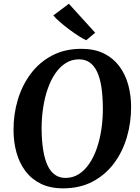

<svg xmlns="http://www.w3.org/2000/svg" viewBox="-20 -1020 764 1050"><path d="M325 10Q254.5 10 203.2 -15.2Q152 -40.5 119 -84.5Q86 -128.5 70 -186.2Q54 -244 54 -308.5Q53.5 -394.5 77.2 -474Q101 -553.5 148 -616.5Q195 -679.5 264.5 -716.2Q334 -753 425.5 -753Q496.5 -753 547.8 -727.8Q599 -702.5 632 -658.5Q665 -614.5 680.8 -557.8Q696.5 -501 697 -438Q697.5 -351 674 -270.5Q650.5 -190 603.5 -127Q556.5 -64 486.8 -27Q417 10 325 10ZM338 -47Q378 -47 410.2 -67.2Q442.5 -87.5 467.5 -123.8Q492.5 -160 509.2 -208.2Q526 -256.5 534.5 -313.2Q543 -370 542.5 -430.5Q542 -494.5 534.5 -543.8Q527 -593 511.2 -626.8Q495.5 -660.5 471 -678Q446.5 -695.5 412 -695.5Q372.5 -695.5 340 -675.2Q307.5 -655 282.8 -619Q258 -583 241.2 -535Q224.5 -487 216 -431.2Q207.5 -375.5 207.5 -316Q208 -251 216 -200.8Q224 -150.5 239.8 -116.2Q255.5 -82 280.2 -64.5Q305 -47 338 -47ZM451.5 -800Q434.5 -807.5 409.5 -823.5Q384.5 -839.5 357.8 -859.5Q331 -879.5 308 -899.5Q285 -919.5 271.5 -935.5L356.5 -999.5L500.5 -841Z"/></svg>

Font: Merriweather
Style: Bold Italic
Weight: 700
Italic angle: -7.8°
Version: Version 2.101